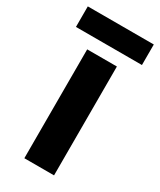

<svg xmlns="http://www.w3.org/2000/svg" viewBox="-195 -772 696 834"><g transform="rotate(30 152.5 -354.5)"><path d="M227 0H78V-546H227ZM318 -709V-606H-13V-709Z"/></g></svg>

Font: Noto Sans Duployan
Style: Bold
Weight: 700
Designer: David Corbett
Foundry: David Corbett
Version: Version 3.001